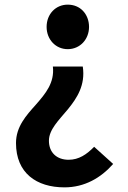

<svg xmlns="http://www.w3.org/2000/svg" viewBox="-20 -594 554 828"><path d="M273 -123C312 -171 349 -227 337 -307H208C216 -237 176 -190 135 -143C93 -96 49 -48 49 23C49 152 137 214 258 214C345 214 415 173 468 113L386 39C354 72 320 95 276 95C224 95 191 63 191 13C191 -35 233 -75 273 -123ZM338 -547C322 -564 299 -574 272 -574C220 -574 181 -533 181 -478C181 -424 220 -382 272 -382C299 -382 322 -393 338 -410C354 -427 364 -451 364 -478C364 -506 354 -530 338 -547Z"/></svg>

Font: GenSekiGothic2 TW B
Style: Regular
Weight: 700
Version: Version 2.100;PS 2.1;hotconv 16.6.51;makeotf.lib2.5.65220 DE